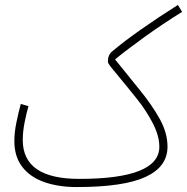

<svg xmlns="http://www.w3.org/2000/svg" viewBox="-20 -735 756 776"><path d="M290 21Q216 21 159 1Q102 -19 70 -60.5Q38 -102 38 -165Q38 -200 46.5 -241Q55 -282 64 -315L95 -306Q87 -278 79.5 -240.5Q72 -203 72 -169Q72 -12 300 -12Q624 -12 624 -142Q624 -186 597.5 -237Q571 -288 536 -332Q488 -392 462 -423Q436 -454 426 -467Q416 -480 416 -486Q416 -513 433 -527Q479 -566 550 -616Q621 -666 699 -715L716 -687Q637 -638 565.5 -586.5Q494 -535 445 -495Q497 -430 545.5 -370.5Q594 -311 625.5 -254.5Q657 -198 657 -142Q657 -61 568.5 -20Q480 21 290 21Z"/></svg>

Font: Noto Sans Arabic ExtCond ExtLt
Style: Regular
Weight: 200
Width: 2
Designer: Monotype Design Team, Nadine Chahine, Nizar Qandah and Khaled Hosny
Foundry: Monotype Imaging Inc.
Version: Version 2.012; ttfautohint (v1.8.4.7-5d5b)